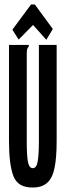

<svg xmlns="http://www.w3.org/2000/svg" viewBox="-20 -823 290 854"><path d="M126 11Q60 12 40 -39Q20 -90 20 -195V-623H108V-616Q102 -610 100.5 -603Q99 -596 99 -579V-194Q99 -129 104.5 -102Q110 -75 126 -75Q143 -75 148 -106.5Q153 -138 153 -197V-623H232V-198Q232 -121 222.5 -75.5Q213 -30 189.5 -9.5Q166 11 126 11ZM63 -647 35 -691 118 -803H135L215 -694L186 -646L127 -712Z"/></svg>

Font: Inconsolata UltraCondensed ExtraBold
Style: Regular
Weight: 800
Width: 1
Monospace: yes
Designer: Raph Levien, Cyreal, Brenton Simpson
Foundry: Raph Levien, Cyreal, Google
Version: Version 3.001; ttfautohint (v1.8.2.53-6de2)